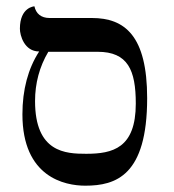

<svg xmlns="http://www.w3.org/2000/svg" viewBox="-20 -577 550 608"><path d="M250 11C347 11 446 -21 446 -266C446 -464 375 -520 271 -520H137C110 -520 94 -534 89 -557C89 -557 43 -555 43 -486C43 -465 57 -414 104 -414C69 -360 51 -293 51 -215C51 -16 185 11 250 11ZM289 -413C385 -413 410 -355 410 -249C410 -108 337 -90 253 -90C188 -90 91 -94 91 -257C91 -313 105 -366 133 -413Z"/></svg>

Font: Libertinus Serif
Style: Regular
Weight: 400
Designer: Philipp H. Poll, Khaled Hosny
Foundry: Caleb Maclennan
Version: Version 7.050;RELEASE